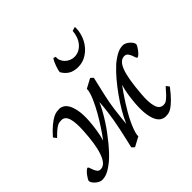

<svg xmlns="http://www.w3.org/2000/svg" viewBox="-182 -924 1134 1134"><g transform="rotate(-45 385.0 -357.0)"><path d="M452.1 -441.9Q438.5 -382.8 425.8 -328.1Q413.1 -273.4 406.7 -222.7Q402.3 -187 399.4 -160.9Q396.5 -134.8 395 -114.3Q410.2 -149.9 433.8 -190.4Q457.5 -231 485.4 -269.8Q513.2 -308.6 542.2 -342.8Q571.3 -377 597.2 -400.4L602.5 -405.8Q605.5 -408.7 608.9 -411.1Q625.5 -424.3 639.2 -433.1Q652.8 -441.9 664.8 -447.3Q676.8 -452.6 687.7 -454.8Q698.7 -457 710 -457Q718.3 -457 728.8 -451.9Q739.3 -446.8 748.3 -439Q757.3 -431.2 763.4 -422.1Q769.5 -413.1 769.5 -405.3Q769.5 -400.4 763.7 -390.4Q757.8 -380.4 749.8 -370.1Q741.7 -359.9 733.2 -352.1Q724.6 -344.2 719.7 -344.2Q714.4 -344.2 711.4 -354Q708.5 -363.8 703.9 -375.2Q699.2 -386.7 691.7 -396.2Q684.1 -405.8 669.4 -405.8Q651.4 -405.8 637.5 -392.8Q623.5 -379.9 612.8 -352.1Q602.1 -324.2 594.7 -280.5Q587.4 -236.8 582.5 -174.8Q577.1 -109.4 587.9 -73.5Q598.6 -37.6 629.4 -37.1Q636.7 -37.1 643.3 -38.8Q649.9 -40.5 659.4 -47.6Q668.9 -54.7 682.6 -68.8Q696.3 -83 717.8 -107.9Q721.7 -102.5 726.1 -97.2Q730.5 -91.8 732.9 -87.9Q702.6 -48.8 680.9 -27.3Q659.2 -5.9 643.1 4.9Q627 15.6 615 17.8Q603 20 591.3 20Q576.7 20 562 12.2Q547.4 4.4 536.4 -15.4Q525.4 -35.2 519.8 -69.6Q514.2 -104 517.6 -157.2Q520 -189.5 525.1 -225.1Q530.3 -260.7 540.5 -294.4Q526.9 -276.4 511.5 -253.9Q496.1 -231.4 480.5 -207Q464.8 -182.6 450.2 -157.2Q435.5 -131.8 423.8 -107.4Q412.1 -83 404.1 -61Q396 -39.1 393.6 -22V-17.1Q393.6 -14.6 394 -12.2L334 20L317.9 4.9Q323.7 -21 331.1 -52.2Q338.4 -83.5 345.2 -116Q352.1 -148.4 357.7 -180.7Q363.3 -212.9 366.7 -240.2Q369.1 -260.7 371.1 -280Q373 -299.3 374 -317.9Q363.3 -293 348.4 -266.1Q333.5 -239.3 316.2 -212.2Q298.8 -185.1 279.3 -158.7Q259.8 -132.3 240.2 -108.6Q220.7 -85 201.7 -64.7Q182.6 -44.4 165.5 -29.8L160.6 -25.9Q144 -12.7 130.4 -3.9Q116.7 4.9 104.7 10.3Q92.8 15.6 81.8 17.8Q70.8 20 59.6 20Q51.3 20 40.8 14.9Q30.3 9.8 21.2 2Q12.2 -5.9 6.1 -14.9Q0 -23.9 0 -31.7Q0 -36.6 5.9 -46.6Q11.7 -56.6 19.8 -66.9Q27.8 -77.1 36.4 -85Q44.9 -92.8 49.8 -92.8Q54.7 -92.8 57.9 -82.8Q61 -72.8 65.7 -61Q70.3 -49.3 77.9 -39.8Q85.4 -30.3 100.1 -31.2Q120.1 -31.7 135 -48.8Q149.9 -65.9 160.6 -96.7Q171.4 -127.4 177.7 -169.7Q184.1 -211.9 187 -262.2Q189 -294.9 187.5 -320.6Q186 -346.2 180.7 -364Q175.3 -381.8 165.3 -391.4Q155.3 -400.9 140.1 -400.9Q130.4 -400.9 122.3 -399.7Q114.3 -398.4 104.2 -392.8Q94.2 -387.2 80.6 -375.7Q66.9 -364.3 46.9 -343.8Q43 -349.1 38.6 -354.5Q34.2 -359.9 31.7 -363.8Q62 -397.9 85 -416.7Q107.9 -435.5 125.2 -444.6Q142.6 -453.6 155.3 -455.3Q168 -457 178.2 -457Q190.9 -457 205.3 -449.2Q219.7 -441.4 231.2 -421.6Q242.7 -401.9 249 -367.4Q255.4 -333 252 -279.8Q249.5 -246.6 244.1 -210.7Q238.8 -174.8 228.5 -140.6Q248.5 -167.5 272.7 -203.9Q296.9 -240.2 318.8 -278.8Q340.8 -317.4 356.7 -353.8Q372.6 -390.1 376.5 -416.5Q376 -418.9 376 -420.4V-424.8L436 -457ZM585.4 -733.9Q586.9 -701.7 576.4 -668.9Q565.9 -636.2 545.4 -610.4Q524.9 -584.5 495.8 -568.1Q466.8 -551.8 432.1 -551.8Q395.5 -551.8 371.8 -566.4Q348.1 -581.1 333.5 -607.4Q333.5 -613.3 336.4 -625.2Q339.4 -637.2 344.2 -650.4Q349.1 -663.6 354.7 -675.5Q360.4 -687.5 365.7 -693.8L380.9 -688.5Q378.4 -673.3 384.3 -659.2Q390.1 -645 401.1 -634Q412.1 -623 427 -616.5Q441.9 -609.9 457.5 -609.9Q480.5 -609.9 498.8 -619.6Q517.1 -629.4 530.3 -645.8Q543.5 -662.1 550.8 -683.1Q558.1 -704.1 559.6 -726.6Z"/></g></svg>

Font: Gentium Plus Cyr
Style: Italic
Weight: 400
Italic angle: -8°
Designer: J. Victor Gaultney, Annie Olsen, Iska Routamaa, Becca Hirsbrunner
Foundry: SIL International
Version: Version 5.000